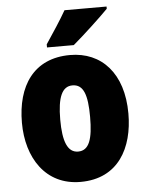

<svg xmlns="http://www.w3.org/2000/svg" viewBox="-54 -810 661 864"><g transform="rotate(-5 276.0 -378.0)"><path d="M460 -756V-766H270C245 -722 209 -668 177 -620V-606H298C349 -649 426 -721 460 -756ZM516 -278C516 -460 419 -563 277 -563C112 -563 35 -444 35 -278C35 -120 117 10 275 10C446 10 516 -123 516 -278ZM208 -277C208 -378 229 -426 276 -426C326 -426 343 -377 343 -278C343 -178 326 -127 276 -127C228 -127 208 -179 208 -277Z"/></g></svg>

Font: Noto Sans Khmer Condensed Black
Style: Regular
Weight: 900
Width: 3
Designer: Danh Hong and the Monotype Design Team
Foundry: Monotype Imaging Inc.
Version: Version 2.004